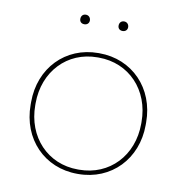

<svg xmlns="http://www.w3.org/2000/svg" viewBox="-78 -752 790 830"><g transform="rotate(10 317.5 -337.0)"><path d="M401 -637C413 -637 422 -645 422 -657C422 -670 413 -679 401 -679C388 -679 380 -670 380 -657C380 -645 388 -637 401 -637ZM233 -637C245 -637 254 -645 254 -657C254 -670 245 -679 233 -679C220 -679 212 -670 212 -657C212 -645 220 -637 233 -637ZM315 5H319C464 5 570 -105 570 -254V-266C570 -415 464 -525 319 -525H315C171 -525 65 -416 65 -266V-254C65 -104 171 5 315 5ZM314 -14C182 -14 85 -116 85 -256V-264C85 -404 182 -506 314 -506H320C453 -506 550 -404 550 -264V-256C550 -116 453 -14 320 -14Z"/></g></svg>

Font: Fixel Display Thin
Style: Regular
Weight: 100
Designer: AlfaBravo + MacPaw
Foundry: Kyrylo Tkachov, Marchela Mozhyna, Serhii Makarenko, Maria Weinstein, Zakhar Kryvoshyya
Version: Version 1.211